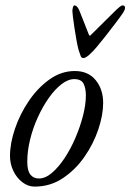

<svg xmlns="http://www.w3.org/2000/svg" viewBox="-20 -677 483 711"><path d="M108 14Q84 14 63 -2Q42 -18 29.5 -44Q17 -70 17 -99Q17 -146 35.5 -200.5Q54 -255 87 -303.5Q120 -352 163.5 -383Q207 -414 257 -414Q307 -414 334.5 -380Q362 -346 362 -296Q362 -251 344 -197.5Q326 -144 292.5 -96Q259 -48 212.5 -17Q166 14 108 14ZM124 -16Q148 -16 172.5 -37Q197 -58 219.5 -92Q242 -126 259.5 -167Q277 -208 287.5 -249Q298 -290 298 -324Q298 -350 289.5 -367Q281 -384 255 -384Q232 -384 207.5 -365Q183 -346 160.5 -314Q138 -282 120 -242.5Q102 -203 91.5 -160.5Q81 -118 81 -78Q81 -45 92.5 -30.5Q104 -16 124 -16ZM289 -462Q282 -462 279 -469Q276 -476 271 -492Q267 -507 263 -529.5Q259 -552 255.5 -575Q252 -598 250 -615Q248 -632 248 -636Q248 -642 250 -649.5Q252 -657 256 -657Q265 -657 273 -640Q279 -625 289.5 -598.5Q300 -572 309 -549Q312 -541 318 -549Q341 -572 367.5 -598Q394 -624 411 -641Q416 -646 423 -651.5Q430 -657 434 -657Q443 -657 443 -648Q443 -644 441 -639.5Q439 -635 436 -630Q428 -618 409.5 -593.5Q391 -569 371 -543.5Q351 -518 339 -504Q326 -488 311.5 -475Q297 -462 289 -462Z"/></svg>

Font: EB Garamond
Style: Italic
Weight: 400
Italic angle: -17.2°
Designer: Georg Duffner and Octavio Pardo
Foundry: Georg Duffner
Version: Version 1.001